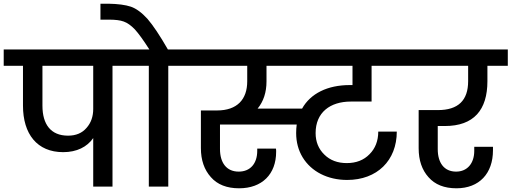

<svg xmlns="http://www.w3.org/2000/svg" viewBox="-44 -1007 2760 1036"><path d="M-24 -740V-652H80V-437C80 -284 156 -186 297 -186C370 -186 426 -214 459 -262V0H563V-652H685V-740ZM459 -652V-419C459 -378 447 -344 423 -317C399 -289 366 -275 323 -275C230 -275 185 -336 185 -437V-652Z M543 -901C577 -901 604 -898 623 -891C643 -884 663 -870 684 -848C704 -826 730 -790 762 -740H637V-652H759V0H864V-652H986V-740H862C819 -815 782 -870 752 -905C721 -939 691 -961 662 -971C632 -981 592 -986 541 -987H498V-901Z M939 -740V-652H1290V-568C1290 -471 1236 -411 1127 -411H1040V-208C1040 -143 1058 -91 1094 -51C1129 -11 1180 9 1246 9C1370 9 1446 -67 1446 -188C1446 -195 1446 -200 1445 -205H1344V-193C1344 -125 1307 -81 1244 -81C1177 -81 1143 -130 1143 -203V-335H1557C1555 -320 1554 -305 1554 -289C1554 -240 1566 -196 1589 -158C1636 -81 1724 -36 1829 -36C1991 -36 2097 -141 2097 -297H1997C1997 -247 1981 -206 1950 -175C1919 -143 1878 -127 1827 -127C1778 -127 1737 -142 1706 -173C1675 -203 1659 -242 1659 -289C1659 -400 1737 -459 1849 -459H1961V-652H2162V-740ZM1394 -568V-652H1858V-548H1843C1723 -548 1631 -502 1586 -421H1346C1378 -460 1394 -509 1394 -568Z M2482 -652V-569C2482 -465 2428 -413 2319 -413H2215V-207C2215 -142 2233 -90 2268 -51C2303 -11 2353 9 2419 9C2542 9 2616 -71 2616 -196V-215H2515V-193C2515 -125 2477 -81 2417 -81C2352 -81 2318 -129 2318 -202V-327H2356C2513 -327 2586 -414 2586 -569V-652H2696V-740H2114V-652Z"/></svg>

Font: Poppins Medium
Style: Regular
Weight: 500
Designer: Ninad Kale (Devanagari), Jonny Pinhorn (Latin)
Foundry: Indian Type Foundry
Version: 4.004